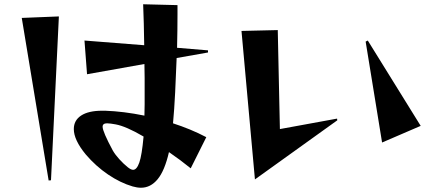

<svg xmlns="http://www.w3.org/2000/svg" viewBox="-20 -814 2040 900"><path d="M874 -25Q826 -64 772 -101Q752 -14 719 26Q686 66 641 66Q623 66 602 60Q544 43 486.5 4Q429 -35 382 -90Q326 -158 326 -209Q326 -250 360.5 -272.5Q395 -295 459 -295H473Q559 -292 657 -272Q658 -297 658 -325.5Q658 -354 658 -385Q658 -416 658 -448.5Q658 -481 657 -514L388 -466L376 -624L656 -602Q655 -655 654 -704.5Q653 -754 651 -794L812 -790V-745Q812 -711 811.5 -671.5Q811 -632 810 -590L955 -578V-568L808 -542Q805 -461 801 -380.5Q797 -300 791 -236Q831 -223 870 -207Q909 -191 947 -171ZM208 32 82 -730 256 -737 219 31ZM653 -174Q571 -222 522 -231Q510 -233 500 -234.5Q490 -236 482 -236Q461 -236 461 -220Q461 -197 509 -108Q520 -89 539.5 -67.5Q559 -46 579 -30Q594 -18 604 -18Q621 -18 633 -52Q645 -86 653 -174Z M1175 27 1112 -669 1282 -673 1292 -209 1560 -258 1561 -250ZM1771 -146 1694 -619 1704 -624 1952 -224Z"/></svg>

Font: Reggae One
Style: Regular
Weight: 400
Designer: Fontworks Inc.
Foundry: Fontworks Inc.
Version: Version 1.100